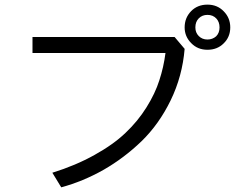

<svg xmlns="http://www.w3.org/2000/svg" viewBox="-20 -802 1040 822"><path d="M119.1 -575.2Q119.1 -591.8 119.1 -643.6Q271.5 -643.6 727.5 -643.6Q738.3 -630.9 770.5 -592.8Q760.7 -475.6 710.9 -373Q661.1 -270.5 585.9 -197.3Q510.7 -125 423.8 -75.2Q335.9 -25.4 242.2 0Q229.5 -20.5 204.1 -62.5Q304.7 -93.8 384.8 -138.7Q465.8 -183.6 517.6 -233.4Q570.3 -283.2 607.4 -342.8Q644.5 -402.3 662.1 -458Q680.7 -514.6 688.5 -575.2Q499 -575.2 119.1 -575.2ZM816.4 -684.6Q816.4 -662.1 831.1 -647.5Q845.7 -632.8 868.2 -632.8Q889.6 -632.8 905.3 -646.5Q919.9 -661.1 919.9 -684.6Q919.9 -708 906.2 -722.7Q891.6 -738.3 868.2 -738.3Q845.7 -738.3 831.1 -723.6Q816.4 -709 816.4 -684.6ZM770.5 -684.6Q770.5 -725.6 797.9 -753.9Q825.2 -782.2 868.2 -782.2Q910.2 -782.2 937.5 -753.9Q965.8 -725.6 965.8 -684.6Q965.8 -643.6 937.5 -616.2Q910.2 -588.9 868.2 -588.9Q826.2 -588.9 798.8 -617.2Q770.5 -645.5 770.5 -684.6Z"/></svg>

Font: Gothic A1
Style: Regular
Weight: 400
Designer: HanYang I&C Co.,Ltd.
Version: Version 2.50